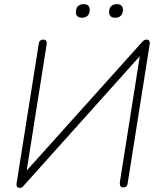

<svg xmlns="http://www.w3.org/2000/svg" viewBox="-20 -903 772 931"><path d="M60 -11 168 -691Q169 -701 175 -706Q181 -711 191 -711Q200 -711 204 -704.5Q208 -698 206 -687L104 -42H79L668 -698Q675 -706 679.5 -708.5Q684 -711 691 -711Q696 -711 700 -708.5Q704 -706 705.5 -701Q707 -696 706 -690L599 -14Q598 -4 592.5 1Q587 6 577 6Q568 6 564 -0.5Q560 -7 561 -18L663 -663H687L97 -5Q90 3 86 5.5Q82 8 76 8Q67 8 63 3Q59 -2 60 -11ZM509 -844Q509 -863 519 -873Q529 -883 547 -883Q561 -883 568.5 -876Q576 -869 576 -856Q576 -837 566 -827Q556 -817 538 -817Q524 -817 516.5 -824Q509 -831 509 -844ZM348 -844Q348 -863 358 -873Q368 -883 386 -883Q400 -883 407.5 -876Q415 -869 415 -856Q415 -837 405 -827Q395 -817 377 -817Q363 -817 355.5 -824Q348 -831 348 -844Z"/></svg>

Font: SN Pro Thin
Style: Italic
Weight: 200
Italic angle: -9°
Designer: Tobias Whetton
Foundry: Supernotes
Version: Version 1.003;Glyphs 3.3 (3324)